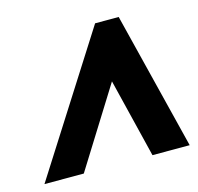

<svg xmlns="http://www.w3.org/2000/svg" viewBox="-81 -794 633 613"><g transform="rotate(-15 235.5 -488.0)"><path d="M-6 -261 283 -715H361L474 -261H351L287 -522L124 -261Z"/></g></svg>

Font: Noto Sans Condensed ExtraBold
Style: Italic
Weight: 800
Width: 3
Italic angle: -12°
Designer: Monotype Design Team
Foundry: Monotype Imaging Inc.
Version: Version 2.013; ttfautohint (v1.8.4.7-5d5b)